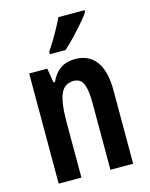

<svg xmlns="http://www.w3.org/2000/svg" viewBox="-115 -840 715 914"><g transform="rotate(-15 242.0 -383.0)"><path d="M287 -553Q354 -553 390 -505Q426 -457 426 -362V0H314V-333Q314 -393 301 -423.5Q288 -454 254 -454Q208 -454 189.5 -411.5Q171 -369 171 -269V0H59V-543H148L160 -472H167Q203 -553 287 -553ZM392 -757Q379 -737 355 -709.5Q331 -682 304.5 -654Q278 -626 255 -606H178V-618Q205 -658 226 -695.5Q247 -733 263 -766H392Z"/></g></svg>

Font: Noto Sans Khmer UI ExtraCondensed SemiBold
Style: Regular
Weight: 600
Width: 2
Designer: Danh Hong and the Monotype Design Team
Foundry: Monotype Imaging Inc.
Version: Version 2.002; ttfautohint (v1.8.4.7-5d5b)